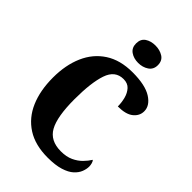

<svg xmlns="http://www.w3.org/2000/svg" viewBox="-272 -1049 1170 1170"><g transform="rotate(45 313.0 -464.0)"><path d="M370 10Q262 10 190.5 -36Q119 -82 83.5 -164.5Q48 -247 48 -358Q48 -466 84 -548.5Q120 -631 191.5 -677.5Q263 -724 369 -724Q478 -724 532.5 -689.5Q587 -655 587 -606Q587 -567 554 -540Q521 -513 452 -513Q452 -547 443.5 -579.5Q435 -612 415 -634Q395 -656 359 -656Q287 -656 260.5 -578Q234 -500 234 -358Q234 -207 271 -140.5Q308 -74 400 -74Q447 -74 480.5 -89.5Q514 -105 537 -128.5Q560 -152 574 -175Q581 -169 584.5 -155.5Q588 -142 588 -131Q588 -109 578.5 -84.5Q569 -60 545.5 -38.5Q522 -17 479 -3.5Q436 10 370 10ZM352 -788Q313 -788 286 -807Q259 -826 259 -863Q259 -902 286 -920Q313 -938 352 -938Q390 -938 418.5 -920Q447 -902 447 -863Q447 -826 418.5 -807Q390 -788 352 -788Z"/></g></svg>

Font: Noto Serif Lao Condensed Black
Style: Regular
Weight: 900
Width: 3
Designer: Monotype Design Team
Foundry: Monotype Imaging Inc.
Version: Version 2.003; ttfautohint (v1.8.4.7-5d5b)